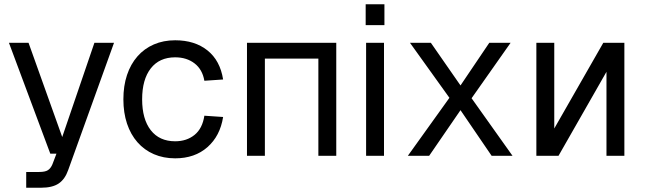

<svg xmlns="http://www.w3.org/2000/svg" viewBox="-20 -731 3030 901"><path d="M103 150V76H164Q192 76 205 67.5Q218 59 226 40L245 -10H216L22 -530H114L272 -88L423 -530H515L300 67Q285 110 255.5 130Q226 150 172 150Z M802 12Q747 12 702 -7.5Q657 -27 625 -63.5Q593 -100 576 -151Q559 -202 559 -265Q559 -328 576 -379Q593 -430 625 -466.5Q657 -503 702 -522.5Q747 -542 802 -542Q894 -542 953.5 -494.5Q1013 -447 1027 -358L939 -352Q930 -405 893 -433.5Q856 -462 802 -462Q728 -462 687.5 -410Q647 -358 647 -265Q647 -172 687.5 -120Q728 -68 802 -68Q856 -68 893 -98Q930 -128 939 -188L1027 -182Q1013 -93 953.5 -40.5Q894 12 802 12Z M1139 0V-530H1558V0H1474V-456H1223V0Z M1698 0V-530H1782V0ZM1696 -613V-711H1784V-613Z M1894 0 2089 -272 1904 -530H2002L2141 -330L2276 -530H2376L2193 -270L2385 0H2287L2141 -214L1994 0Z M2497 0V-530H2581V-128L2811 -530H2910V0H2826V-394L2601 0Z"/></svg>

Font: Geist
Style: Regular
Weight: 400
Designer: Basement.studio, Andrés Briganti, Mateo Zaragoza
Foundry: Basement.studio, Vercel, Andrés Briganti, Guido Ferreyra, Mateo Zaragoza
Version: Version 1.401